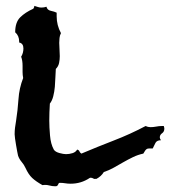

<svg xmlns="http://www.w3.org/2000/svg" viewBox="-20 -693 585 660"><path d="M544.9 -251Q544.9 -240.2 537.1 -234.9Q529.3 -229.5 529.3 -220.7Q529.3 -216.8 533.2 -210.9Q519.5 -210.9 514.6 -202.1Q509.8 -193.4 504.9 -182.6H492.2Q487.3 -182.6 484.4 -180.7Q481.4 -178.7 479 -175.3Q476.6 -171.9 472.7 -165Q454.1 -161.1 437 -152.8Q419.9 -144.5 403.8 -135.3Q387.7 -126 371.1 -116.7Q354.5 -107.4 336.9 -101.6Q328.1 -86.9 311.5 -78.1H308.6Q303.7 -77.1 300.3 -79.6Q296.9 -82 292 -82Q289.1 -82 288.1 -81.1Q258.8 -61.5 222.7 -61.5Q212.9 -61.5 204.1 -63Q195.3 -64.5 185.5 -64.5Q182.6 -64.5 181.6 -62.5L179.7 -58.6Q178.7 -56.6 177.2 -54.7Q175.8 -52.7 169.9 -52.7Q159.2 -52.7 148.4 -55.7Q137.7 -58.6 126 -56.6Q103.5 -69.3 90.8 -81.1Q78.1 -92.8 67.4 -116.2Q62.5 -127 54.2 -136.7Q45.9 -146.5 42 -158.2Q41 -162.1 39.1 -172.4Q37.1 -182.6 35.2 -194.3Q33.2 -206.1 31.7 -216.8Q30.3 -227.5 30.3 -231.4Q30.3 -243.2 31.7 -254.4Q33.2 -265.6 35.2 -277.3Q41 -314.5 43.5 -352.1Q45.9 -389.6 59.6 -424.8Q57.6 -435.5 57.6 -445.3V-466.8Q57.6 -485.4 52.7 -498Q60.5 -510.7 60.5 -526.4Q60.5 -543.9 45.9 -546.9V-549.8Q45.9 -570.3 32.2 -582Q32.2 -616.2 49.3 -633.3Q66.4 -650.4 94.7 -663.1Q98.6 -668.9 97.7 -672.9Q104.5 -670.9 110.4 -668.9Q116.2 -667 122.1 -667Q131.8 -667 139.6 -669.9Q142.6 -658.2 154.8 -655.8Q167 -653.3 174.8 -649.4V-636.7Q174.8 -606.4 189.5 -579.1Q185.5 -571.3 184.6 -562.5Q183.6 -553.7 183.6 -545.9Q183.6 -534.2 184.6 -522.5Q185.5 -510.7 185.5 -500Q185.5 -488.3 183.1 -476.6Q180.7 -464.8 171.9 -456.1Q170.9 -443.4 170.4 -427.2Q169.9 -411.1 168.5 -394.5Q167 -377.9 163.1 -362.3Q159.2 -346.7 151.4 -336.9Q150.4 -322.3 149.9 -307.1Q149.4 -292 149.4 -278.3Q149.4 -256.8 151.9 -227.5Q154.3 -198.2 165 -178.7Q169.9 -170.9 184.1 -167Q198.2 -163.1 207 -163.1Q217.8 -163.1 229 -166.5Q240.2 -169.9 245.1 -178.7Q251 -177.7 252.9 -172.9Q254.9 -168 259.8 -165Q315.4 -188.5 371.1 -210Q426.8 -231.4 480.5 -259.8Q488.3 -255.9 497.1 -255.9Q506.8 -255.9 516.6 -257.8Q526.4 -259.8 536.1 -259.8H543Q544.9 -253.9 544.9 -251Z"/></svg>

Font: RockSalt
Style: Regular
Weight: 400
Designer: Squid
Foundry: Font Diner, Inc DBA Sideshow
Version: Version 1.000